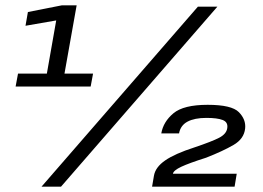

<svg xmlns="http://www.w3.org/2000/svg" viewBox="-20 -699 984 719"><path d="M38.5 -375H319.5L328.5 -423.5H221.5L267 -679H211.5L84.5 -654L75.5 -602.5L190.5 -622.5L155.5 -423.5H47.5ZM135.5 0H208.5L794 -674H721ZM549.5 0H858.5L866.5 -48.5H627.5Q630 -61 658.8 -74.5Q687.5 -88 752 -108.5Q814.5 -133 854.2 -156Q894 -179 898 -218Q901.5 -251.5 874.5 -279Q847.5 -306.5 757.5 -306.5Q667.5 -306.5 629.5 -274.8Q591.5 -243 584 -199.5H650.5Q656 -229.5 682.2 -243.5Q708.5 -257.5 753 -257.5Q794 -257.5 814.2 -249.5Q834.5 -241.5 831 -219Q828 -197.5 800.8 -183.2Q773.5 -169 708 -147Q635 -123.5 598.5 -98.2Q562 -73 556.5 -41Z"/></svg>

Font: Anybody UltraCondensed Thin SemiBold
Style: Italic
Weight: 600
Italic angle: -10°
Version: Version 1.111